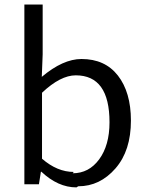

<svg xmlns="http://www.w3.org/2000/svg" viewBox="-20 -812 653 850"><path d="M326.2 12.7C390.6 12.7 445.3 -13.7 491.2 -66.4C537.1 -119.1 559.6 -189.5 559.6 -278.3C559.6 -362.3 540 -428.7 502 -477.5C463.9 -526.4 410.2 -550.8 340.8 -550.8C286.1 -550.8 227.5 -524.4 165 -471.7L168.9 -571.3V-792H87.9V3.9H152.3L161.1 -51.8H163.1C211.9 -5.9 263.7 17.6 318.4 17.6ZM306.6 -50.8C257.8 -50.8 210.9 -70.3 166 -109.4V-401.4C220.7 -453.1 270.5 -478.5 315.4 -478.5C415 -478.5 464.8 -409.2 464.8 -270.5C464.8 -202.1 449.2 -147.5 418.9 -106.4C388.7 -65.4 349.6 -44.9 301.8 -44.9Z"/></svg>

Font: Gen Shin Gothic P Normal
Style: Regular
Weight: 300
Designer: [Source Han Sans]
Ryoko NISHIZUKA  (kana & ideographs); Paul D. Hunt (Latin, Greek & Cyrillic); Wenlong ZHANG  (bopomofo
Version: Version 1.002.20150607